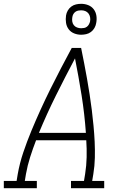

<svg xmlns="http://www.w3.org/2000/svg" viewBox="-35 -986 655 1006"><path d="M-15 0V-38H52L58 -74Q68 -131 87 -187.5Q106 -244 129 -299.5Q152 -355 177 -410Q202 -465 229 -519.5Q256 -574 284 -627.5Q312 -681 341 -735H390Q398 -695 406 -654.5Q414 -614 421 -573.5Q428 -533 434.5 -492Q441 -451 446 -410Q451 -369 455 -327Q459 -285 461 -243.5Q463 -202 462 -159Q461 -116 454 -74L448 -38H511V0H337V-38H405L411 -74Q418 -118 419 -162.5Q420 -207 417 -251H154Q137 -207 123 -163Q109 -119 101 -74L95 -38H158V0ZM169 -290H415Q408 -389 392.5 -486.5Q377 -584 358 -680Q307 -584 258.5 -486.5Q210 -389 169 -290ZM390 -804Q371 -804 353.5 -811Q336 -818 325 -832.5Q314 -847 311 -866Q308 -885 311 -905Q313 -918 320 -930.5Q327 -943 338.5 -951.5Q350 -960 363.5 -963Q377 -966 390 -966Q410 -966 427.5 -959Q445 -952 456 -937.5Q467 -923 470 -904Q473 -885 469 -865Q467 -852 460 -839.5Q453 -827 441.5 -818.5Q430 -810 416.5 -807Q403 -804 390 -804ZM390 -838Q398 -838 406 -839.5Q414 -841 420.5 -846Q427 -851 431 -858.5Q435 -866 437 -874Q439 -885 437 -896Q435 -907 428.5 -915.5Q422 -924 412 -928Q402 -932 390 -932Q383 -932 375 -930.5Q367 -929 360 -924Q353 -919 349 -911.5Q345 -904 344 -896Q342 -885 343.5 -874Q345 -863 351.5 -854.5Q358 -846 368.5 -842Q379 -838 390 -838Z"/></svg>

Font: Iosevka Curly Slab XLtEx
Style: Italic
Weight: 200
Width: 7
Italic angle: -9°
Monospace: yes
Designer: Belleve Invis
Foundry: Belleve Invis
Version: Version 11.1.0; ttfautohint (v1.8.3)